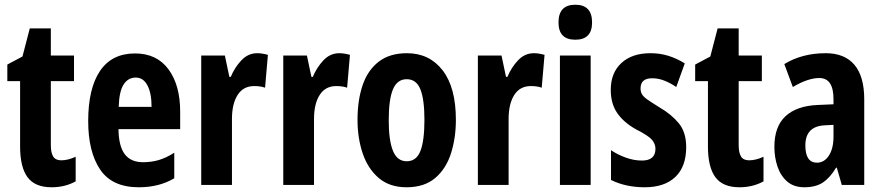

<svg xmlns="http://www.w3.org/2000/svg" viewBox="-20 -782 3730 812"><path d="M239 -104Q267 -104 300 -119V-15Q255 10 198 10Q128 10 96.5 -32.5Q65 -75 65 -163V-439H11V-509L75 -543L106 -662H195V-547H293V-439H195V-168Q195 -136 205 -120Q215 -104 239 -104Z M551 -556Q643 -556 692.5 -489Q742 -422 742 -309V-236H481Q482 -164 507.5 -130Q533 -96 585 -96Q620 -96 651 -105Q682 -114 717 -136V-28Q653 10 567 10Q454 10 403.5 -65Q353 -140 353 -270Q353 -408 403 -482Q453 -556 551 -556ZM554 -454Q522 -454 503 -425Q484 -396 482 -330H621Q621 -388 603.5 -421Q586 -454 554 -454Z M1068 -557Q1088 -557 1113 -550L1101 -411Q1083 -418 1055 -418Q1009 -418 985 -380.5Q961 -343 961 -279V0H831V-547H931L950 -457H956Q972 -496 1000.5 -526.5Q1029 -557 1068 -557Z M1415 -557Q1435 -557 1460 -550L1448 -411Q1430 -418 1402 -418Q1356 -418 1332 -380.5Q1308 -343 1308 -279V0H1178V-547H1278L1297 -457H1303Q1319 -496 1347.5 -526.5Q1376 -557 1415 -557Z M1908 -275Q1908 -199 1887.5 -134Q1867 -69 1821 -29.5Q1775 10 1699 10Q1628 10 1582 -29Q1536 -68 1514 -133Q1492 -198 1492 -275Q1492 -358 1513.5 -421.5Q1535 -485 1581.5 -521Q1628 -557 1701 -557Q1796 -557 1852 -484.5Q1908 -412 1908 -275ZM1624 -273Q1624 -188 1642 -144Q1660 -100 1700 -100Q1741 -100 1758 -143.5Q1775 -187 1775 -275Q1775 -361 1758 -404Q1741 -447 1700 -447Q1660 -447 1642 -404.5Q1624 -362 1624 -273Z M2238 -557Q2258 -557 2283 -550L2271 -411Q2253 -418 2225 -418Q2179 -418 2155 -380.5Q2131 -343 2131 -279V0H2001V-547H2101L2120 -457H2126Q2142 -496 2170.5 -526.5Q2199 -557 2238 -557Z M2413 -762Q2484 -762 2484 -687Q2484 -614 2413 -614Q2342 -614 2342 -687Q2342 -762 2413 -762ZM2478 -547V0H2348V-547Z M2882 -160Q2882 -77 2836 -33.5Q2790 10 2707 10Q2626 10 2564 -21V-147Q2590 -129 2625 -116Q2660 -103 2695 -103Q2752 -103 2752 -153Q2752 -173 2737.5 -190.5Q2723 -208 2670 -235Q2619 -263 2591 -303Q2563 -343 2563 -402Q2563 -474 2608 -515.5Q2653 -557 2731 -557Q2771 -557 2806.5 -546Q2842 -535 2876 -514L2840 -414Q2817 -430 2791 -440.5Q2765 -451 2738 -451Q2689 -451 2689 -408Q2689 -394 2695 -383.5Q2701 -373 2718 -361Q2735 -349 2769 -328Q2819 -299 2850.5 -261Q2882 -223 2882 -160Z M3148 -104Q3176 -104 3209 -119V-15Q3164 10 3107 10Q3037 10 3005.5 -32.5Q2974 -75 2974 -163V-439H2920V-509L2984 -543L3015 -662H3104V-547H3202V-439H3104V-168Q3104 -136 3114 -120Q3124 -104 3148 -104Z M3472 -557Q3552 -557 3593.5 -508Q3635 -459 3635 -362V0H3540L3519 -73H3516Q3491 -31 3460.5 -10.5Q3430 10 3382 10Q3337 10 3309 -14.5Q3281 -39 3268 -78Q3255 -117 3255 -161Q3255 -247 3302 -290.5Q3349 -334 3437 -338L3505 -341V-363Q3505 -452 3445 -452Q3397 -452 3333 -414L3297 -511Q3372 -557 3472 -557ZM3468 -252Q3386 -248 3386 -167Q3386 -94 3435 -94Q3466 -94 3485.5 -124Q3505 -154 3505 -204V-254Z"/></svg>

Font: Noto Sans Armenian ExtraCondensed
Style: Bold
Weight: 700
Width: 2
Designer: Monotype Design Team
Foundry: Monotype Imaging Inc.
Version: Version 2.008; ttfautohint (v1.8.4.7-5d5b)